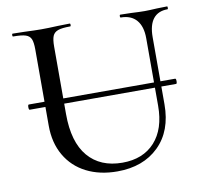

<svg xmlns="http://www.w3.org/2000/svg" viewBox="-73 -704 846 796"><g transform="rotate(-10 350.0 -306.0)"><path d="M41 -313Q41 -324 45 -324H661Q665 -324 665 -313Q665 -302 661 -302H45Q41 -302 41 -313ZM483 -613Q480 -613 480 -619Q480 -625 483 -625L528 -624Q564 -622 585 -622Q603 -622 637 -624L680 -625Q682 -625 682 -619Q682 -613 680 -613Q640 -613 619.5 -587Q599 -561 599 -510V-227Q599 -115 533.5 -51Q468 13 359 13Q285 13 229 -15.5Q173 -44 142 -97.5Q111 -151 111 -223V-544Q111 -574 105 -588Q99 -602 82.5 -607.5Q66 -613 30 -613Q27 -613 27 -619Q27 -625 30 -625L80 -624Q124 -622 150 -622Q179 -622 221 -624L270 -625Q273 -625 273 -619Q273 -613 270 -613Q235 -613 218.5 -607Q202 -601 196 -586.5Q190 -572 190 -542V-258Q190 -140 241.5 -79.5Q293 -19 386 -19Q473 -19 522.5 -73.5Q572 -128 572 -226V-510Q572 -560 549 -586.5Q526 -613 483 -613Z"/></g></svg>

Font: Cormorant Unicase Medium
Style: Regular
Weight: 500
Designer: Christian Thalmann (Catharsis Fonts)
Foundry: Catharsis Fonts
Version: Version 4.000